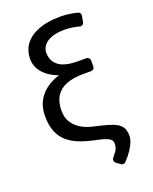

<svg xmlns="http://www.w3.org/2000/svg" viewBox="-165 -812 871 1094"><g transform="rotate(-20 270.0 -265.5)"><path d="M456.7 -688.2Q456.7 -695 452.6 -700.5Q448.5 -706 441.8 -707.7L425.1 -712Q403.1 -716.6 381.4 -719.1Q360.1 -721.6 335.6 -721.6Q262.1 -721.6 207.7 -701.3Q154.5 -681.8 123.9 -643.5Q94.5 -605.5 94.5 -551.8Q94.5 -506 126.1 -469.1Q157.7 -432.2 214.1 -410.9L217 -409.8Q209.2 -407.7 199.2 -403.8Q135.7 -380 99.1 -332.7Q62.9 -285.9 62.9 -216.6Q62.9 -161.9 78.5 -123.2Q94.5 -84.5 123.6 -59.3Q153.1 -33.7 192.5 -18.5Q232.2 -2.8 281.2 7.5L308.6 13.5Q348.7 23.1 365.8 33.4Q382.5 43.7 382.5 63.2Q382.5 91.3 369.3 109Q359 123.2 346.6 137.8Q342 143.5 342 150.9Q342 161.6 350.1 168L375.7 186.8Q381 191.1 388.5 191.1Q397 191.1 403.1 185Q417.3 170.1 426.8 158Q445.7 134.9 461.6 105.1Q475.9 77.4 476.9 50.4Q476.9 15.3 461.3 -5.3Q445.3 -25.6 416.5 -36.6Q388.1 -47.9 346.9 -57.9L291.2 -71Q258.5 -78.5 228.7 -96.6Q198.9 -114 180 -143.8Q161.6 -172.2 161.6 -214.8Q161.6 -267.8 182.9 -301.8Q204.5 -336.3 246.1 -352.6Q288 -369.3 348.4 -369.3H397.4Q406.2 -369.3 412.3 -375.4Q418.3 -381.4 418.3 -389.9V-407V-408.4Q417.6 -416.5 411.6 -422.1Q405.5 -427.6 397.4 -427.6H345.5Q272.7 -427.6 217 -409.8Q272 -389.2 345.5 -389.2H397.4Q405.5 -389.2 411.6 -394.7Q417.6 -400.2 418.3 -408.4V-410.2V-426.8Q418.3 -435.4 412.3 -441.6Q406.2 -447.8 397.4 -447.8H348.4Q264.6 -447.8 228.7 -476.9Q192.8 -506.7 192.8 -554.7Q192.8 -577.4 207.7 -597.7Q222.3 -617.9 253.9 -630.3Q285.9 -643.1 335.6 -643.1Q356.9 -643.1 374.3 -640.6Q394.9 -637.8 410.5 -633.9L424 -630.7Q427.6 -630 429.3 -630Q436.8 -630 442.5 -634.6Q448.2 -639.2 449.6 -647L456.3 -683.9Q456.7 -685.4 456.7 -688.2Z"/></g></svg>

Font: DeltaSans
Style: Regular
Weight: 400
Designer: Rasmus Andersson
Foundry: rsms
Version: Version 3.012